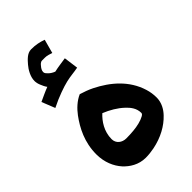

<svg xmlns="http://www.w3.org/2000/svg" viewBox="-285 -1084 1202 1202"><g transform="rotate(-45 316.0 -483.0)"><path d="M442 -208C442 -201 438 -196 427 -190C402 -176 363 -167 327 -164C306 -162 284 -161 263 -161C225 -161 194 -185 194 -223C194 -291 231 -345 268 -379C315 -360 359 -334 392 -303C417 -280 442 -250 442 -208ZM59 -223C59 -152 85 -95 120 -56C152 -21 201 11 263 11C288 11 314 8 339 3C418 -13 484 -49 530 -98C555 -124 578 -162 578 -208C578 -235 574 -261 566 -287C530 -403 440 -479 338 -530C310 -544 281 -554 252 -563C211 -545 176 -512 150 -477C103 -413 59 -330 59 -223ZM244 -771C230 -776 215 -785 205 -795C198 -802 188 -811 188 -822C188 -837 197 -850 205 -859C212 -868 221 -879 235 -879H260C280 -879 296 -872 313 -867L338 -959C306 -970 278 -977 235 -977C200 -977 173 -945 154 -923C134 -900 110 -860 110 -822C110 -809 113 -795 119 -781C125 -767 131 -752 141 -739C109 -727 81 -713 48 -698L83 -610C119 -628 152 -642 180 -652C208 -662 232 -670 254 -675C292 -684 323 -685 358 -692L345 -788C309 -782 278 -779 244 -771Z"/></g></svg>

Font: Iranian Sans Web
Style: Bold
Weight: 700
Designer: Hooman Mehr, Hadi Navid in Neviseh Pardaz Co. Ltd. (http://nevisa.com)
Foundry: http://font-store.ir
Version: 5.0.2 build 3/9/1393